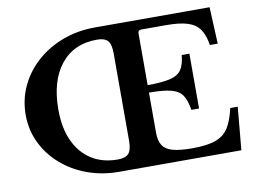

<svg xmlns="http://www.w3.org/2000/svg" viewBox="-81 -890 1343 1010"><g transform="rotate(-10 590.5 -385.0)"><path d="M482 -770H1096L1105 -574H1063Q1055 -627 1033.5 -658.5Q1012 -690 969.5 -703.5Q927 -717 855 -717H722Q704 -717 704 -700V-423Q781 -423 823.5 -433Q866 -443 884.5 -469.5Q903 -496 908 -548H949V-255H908Q900 -306 882 -333.5Q864 -361 823 -372Q782 -383 704 -383V-169Q704 -126 720 -101Q736 -76 774 -65.5Q812 -55 878 -55Q959 -55 1004.5 -72Q1050 -89 1073.5 -127.5Q1097 -166 1111 -229H1151L1130 0H478Q387 0 308 -29Q229 -58 170 -110Q111 -162 78 -231Q45 -300 45 -379Q45 -462 78.5 -533Q112 -604 171.5 -657Q231 -710 310.5 -740Q390 -770 482 -770ZM482 -705Q359 -705 289 -618Q219 -531 219 -376Q219 -281 250.5 -211Q282 -141 341 -103Q400 -65 482 -65Q523 -65 540 -84Q557 -103 557 -152V-618Q557 -668 540 -686.5Q523 -705 482 -705Z"/></g></svg>

Font: Libre Baskerville
Style: Bold
Weight: 700
Designer: Pablo Impallari, Rodrigo Fuenzalida
Foundry: Pablo Impallari, Rodrigo Fuenzalida
Version: Version 1.051; ttfautohint (v1.8.4.7-5d5b)